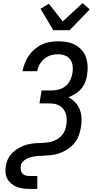

<svg xmlns="http://www.w3.org/2000/svg" viewBox="-20 -1011 640 1246"><path d="M172 215Q150 215 128.5 212Q107 209 88 201.5Q69 194 53 180.5Q37 167 27.5 149Q18 131 16 109.5Q14 88 18 66Q21 45 30 24.5Q39 4 54 -12.5Q69 -29 87.5 -41.5Q106 -54 126 -62.5Q146 -71 167.5 -75.5Q189 -80 209.5 -81.5Q230 -83 251 -83.5Q272 -84 293 -87Q314 -90 334 -98.5Q354 -107 371 -122Q388 -137 397.5 -157Q407 -177 410 -198Q413 -216 413 -234.5Q413 -253 408 -270Q403 -287 393 -301Q383 -315 368.5 -324Q354 -333 336 -336.5Q318 -340 300 -340H236L250 -424H314Q337 -424 361 -430Q385 -436 404.5 -451.5Q424 -467 435 -489.5Q446 -512 450 -535Q454 -559 451.5 -582.5Q449 -606 436.5 -624Q424 -642 402 -650.5Q380 -659 356 -659Q334 -659 311 -652.5Q288 -646 269 -630.5Q250 -615 237.5 -593.5Q225 -572 222 -549H126Q131 -575 141 -601Q151 -627 167 -650Q183 -673 204.5 -691.5Q226 -710 251.5 -722Q277 -734 304 -738.5Q331 -743 357 -743Q386 -743 414.5 -738Q443 -733 467.5 -720Q492 -707 510.5 -686Q529 -665 538 -639Q547 -613 548.5 -583.5Q550 -554 545 -524Q542 -501 533 -478Q524 -455 507.5 -435.5Q491 -416 469 -402.5Q447 -389 425 -380Q449 -367 468.5 -346.5Q488 -326 498 -299Q508 -272 509 -242.5Q510 -213 505 -183Q500 -155 490 -128.5Q480 -102 460.5 -79.5Q441 -57 416 -41Q391 -25 364.5 -16Q338 -7 310 -4Q282 -1 255 0H254Q241 0 227 1Q213 2 200 4.5Q187 7 173.5 11Q160 15 148 22Q136 29 126.5 40.5Q117 52 115 66Q113 79 115 92Q117 105 125 114.5Q133 124 145.5 127.5Q158 131 172 131H222V215ZM326 -815 243 -954 297 -987 387 -872 516 -991 562 -950 432 -815Z"/></svg>

Font: Iosevka Custom Medium
Style: Italic
Weight: 500
Italic angle: -9°
Designer: Belleve Invis
Foundry: Belleve Invis
Version: Version 27.0.1